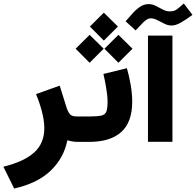

<svg xmlns="http://www.w3.org/2000/svg" viewBox="-67 -818 1130 1107"><path d="M321.3 -9.3Q301.3 92.8 225.3 165.8Q149.4 238.8 14.6 269L-47.4 143.1Q72.3 113.8 130.4 60.8Q188.5 7.8 188.5 -79.1Q188.5 -123 174.3 -176.3Q160.2 -229.5 140.6 -275.4L277.3 -324.2L316.9 -197.3Q327.6 -166 339.6 -156.2Q351.6 -146.5 376.5 -146.5H395.5V0H381.8Q364.7 0 349.4 -2.7Q334 -5.4 321.3 -9.3Z M664.6 -424.8Q677.2 -381.8 686.3 -329.6Q695.3 -277.3 695.3 -232.4Q695.3 -113.3 631.8 -56.6Q568.4 0 448.7 0H376V-146.5H448.7Q494.1 -146.5 516.4 -151.4Q538.6 -156.2 545.9 -174.1Q553.2 -191.9 553.2 -231Q553.2 -264.2 545.4 -310.3Q537.6 -356.4 529.3 -391.6ZM451.2 -665 531.7 -745.1 612.8 -665 531.7 -584ZM535.2 -537.1 615.7 -617.2 696.8 -537.1 615.7 -456.1ZM369.1 -537.1 449.7 -617.2 530.8 -537.1 449.7 -456.1Z M801.3 -712.4Q782.2 -712.4 758.8 -688.7Q735.4 -665 714.8 -642.6L657.2 -695.3Q672.9 -712.4 692.9 -735.8Q712.9 -759.3 737.3 -776.9Q761.7 -794.4 789.6 -794.4Q811 -794.4 831.5 -783.9Q852.1 -773.4 871.8 -762.9Q891.6 -752.4 911.1 -752.4Q930.2 -752.4 941.7 -757.8Q953.1 -763.2 964.4 -773.2Q975.6 -783.2 992.7 -797.9L1042.5 -732.4Q1007.8 -706.1 977.3 -688.5Q946.8 -670.9 921.9 -670.9Q901.4 -670.9 880.6 -681.4Q859.9 -691.9 839.8 -702.1Q819.8 -712.4 801.3 -712.4ZM786.1 -612.8H927.2V-0.5H786.1Z"/></svg>

Font: Vazir Black UI
Style: Black-UI
Weight: 900
Designer: Saber Rastikerdar
Foundry: Saber Rastikerdar
Version: Version 30.1.0